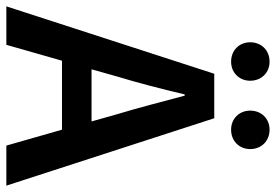

<svg xmlns="http://www.w3.org/2000/svg" viewBox="-154 -716 868 604"><g transform="rotate(90 280.0 -414.0)"><path d="M218 -346C239 -415 258 -489 275 -561H279C298 -490 317 -415 338 -346L360 -268H196ZM-2 0H119L169 -175H386L436 0H562L350 -654H210ZM172 -707C207 -707 232 -733 232 -767C232 -802 207 -828 172 -828C136 -828 111 -802 111 -767C111 -733 136 -707 172 -707ZM386 -707C422 -707 447 -733 447 -767C447 -802 422 -828 386 -828C351 -828 326 -802 326 -767C326 -733 351 -707 386 -707Z"/></g></svg>

Font: Source Sans Pro Semibold
Style: Regular
Weight: 600
Designer: Paul D. Hunt
Foundry: Adobe Systems Incorporated
Version: Version 3.006;hotconv 1.0.111;makeotfexe 2.5.65597